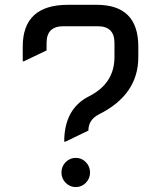

<svg xmlns="http://www.w3.org/2000/svg" viewBox="-20 -757 660 787"><path d="M258.8 -737.3Q258.8 -737.3 376 -737.3Q546.9 -737.3 546.9 -566.4V-522.5Q546.9 -369.1 386.2 -288.6Q342.3 -266.6 342.3 -221.7L248 -176.3H243.2Q243.2 -311.5 345.7 -362.8Q449.2 -415 449.2 -523.4V-581.1Q449.2 -649.4 380.9 -649.4H239.3Q170.9 -649.4 170.9 -581.1V-550.3L78.1 -505.9H73.2V-566.4Q73.2 -737.3 258.8 -737.3ZM332 -7.8Q314.9 9.8 290.5 9.8Q266.1 9.8 249 -7.8Q231.9 -25.4 231.9 -50Q231.9 -74.7 249 -92.3Q266.1 -109.9 290.5 -109.9Q314.9 -109.9 332 -92.3Q349.1 -74.7 349.1 -50Q349.1 -25.4 332 -7.8Z"/></svg>

Font: Nova Square
Style: Book
Weight: 400
Designer: Wojciech Kalinowski "wmk69" (wmk69@o2.pl)
Foundry: Wojciech Kalinowski "wmk69" (wmk69@o2.pl)
Version: Version 3.1.0; 2021-05-23